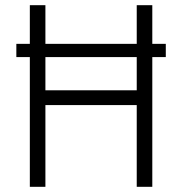

<svg xmlns="http://www.w3.org/2000/svg" viewBox="-20 -720 703 740"><path d="M43 -551H95V-700H155V-551H507V-700H567V-551H619V-500H567V0H507V-315H155V0H95V-500H43ZM155 -372H507V-500H155Z"/></svg>

Font: Haskoy Light
Style: Regular
Weight: 300
Designer: Ertekin Erdin
Foundry: Ertekin Erdin
Version: Version 2.000; ttfautohint (v1.8.4.7-5d5b)